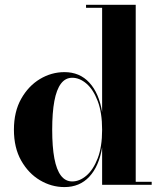

<svg xmlns="http://www.w3.org/2000/svg" viewBox="-20 -770 674 800"><path d="M248.5 9.5Q194.5 9.5 146.5 -19Q98.5 -47.5 68.2 -101Q38 -154.5 38 -229.5Q38 -304.5 68.2 -358.2Q98.5 -412 146.5 -440.8Q194.5 -469.5 248.5 -469.5Q312 -469.5 352.2 -425.8Q392.5 -382 405.5 -303V-737.5H338.5V-750H545.5V-12.5H612V0H405.5V-156Q392.5 -77 352.2 -33.8Q312 9.5 248.5 9.5ZM281 -14Q311.5 -14 340 -38.2Q368.5 -62.5 387 -110.2Q405.5 -158 405.5 -229.5Q405.5 -301 387 -349.2Q368.5 -397.5 340 -421.8Q311.5 -446 281 -446Q252.5 -446 234 -421.5Q215.5 -397 206.5 -349Q197.5 -301 197.5 -229.5Q197.5 -158 206.5 -110.2Q215.5 -62.5 234 -38.2Q252.5 -14 281 -14Z"/></svg>

Font: Bodoni Moda 18pt
Style: Bold
Weight: 700
Designer: Owen Earl
Foundry: indestructible type
Version: Version 2.004